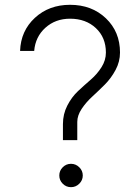

<svg xmlns="http://www.w3.org/2000/svg" viewBox="-20 -773 586 803"><path d="M243.2 -253.9Q243.2 -295.9 261.5 -331.5Q279.8 -367.2 306.4 -392.1Q333 -417 359.6 -439.9Q386.2 -462.9 404.5 -491.9Q422.9 -521 422.9 -553.2Q422.9 -616.2 380.9 -655.5Q338.9 -694.8 272.9 -694.8Q211.9 -694.8 169.9 -657Q127.9 -619.1 123 -560.1H64Q66.9 -644 126 -698.5Q185.1 -752.9 272.9 -752.9Q363.8 -752.9 422.9 -696.5Q481.9 -640.1 481.9 -553.2Q481.9 -515.1 463.4 -480.5Q444.8 -445.8 418.5 -419.4Q392.1 -393.1 366 -369.1Q339.8 -345.2 321.5 -317.6Q303.2 -290 303.2 -263.2V-187H243.2ZM311.5 -4.6Q296.9 9.8 276.9 9.8Q256.8 9.8 242.4 -4.6Q228 -19 228 -39.1Q228 -59.1 242.4 -73.5Q256.8 -87.9 276.9 -87.9Q296.9 -87.9 311.5 -73.5Q326.2 -59.1 326.2 -39.1Q326.2 -19 311.5 -4.6Z"/></svg>

Font: Oakes Grotesk
Style: Light Italic
Weight: 300
Designer: Samuel Oakes
Foundry: Samuel Oakes
Version: Version 1.0 | wf-rip DC20170320